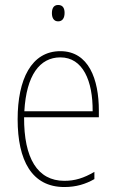

<svg xmlns="http://www.w3.org/2000/svg" viewBox="-20 -743 468 773"><path d="M214 -723C194 -723 189 -706 189 -690C189 -672 196 -657 214 -657C232 -657 240 -671 240 -691C240 -707 235 -723 214 -723ZM223 -537C106 -537 51 -423 51 -263C51 -97 108 10 239 10C287 10 325 -2 360 -22V-51C317 -26 282 -15 239 -15C131 -15 76 -106 77 -271H378V-298C378 -424 337 -537 223 -537ZM223 -512C314 -512 354 -417 353 -295H78C86 -440 140 -512 223 -512Z"/></svg>

Font: Noto Sans Arabic UI Cn Th
Style: Regular
Weight: 100
Width: 3
Designer: Monotype Design Team, Nadine Chahine and Nizar Qandah
Foundry: Monotype Imaging Inc.
Version: Version 2.010